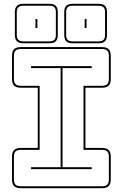

<svg xmlns="http://www.w3.org/2000/svg" viewBox="-20 -977 645 1007"><path d="M89 10Q65 10 54 -1Q43 -12 43 -36V-155Q43 -179 54 -190Q65 -201 89 -201H178V-517H89Q65 -517 54 -528Q43 -539 43 -563V-684Q43 -708 54 -719Q65 -730 89 -730H515Q539 -730 550 -719Q561 -708 561 -684V-563Q561 -539 550 -528Q539 -517 515 -517H428V-201H515Q539 -201 550 -190Q561 -179 561 -155V-36Q561 -12 550 -1Q539 10 515 10ZM89 0H515Q534 0 542.5 -8.5Q551 -17 551 -36V-155Q551 -174 542.5 -182.5Q534 -191 515 -191H418V-527H515Q534 -527 542.5 -535.5Q551 -544 551 -563V-684Q551 -703 542.5 -711.5Q534 -720 515 -720H89Q70 -720 61.5 -711.5Q53 -703 53 -684V-563Q53 -544 61.5 -535.5Q70 -527 89 -527H188V-191H89Q70 -191 61.5 -182.5Q53 -174 53 -155V-36Q53 -17 61.5 -8.5Q70 0 89 0ZM461 -90H143V-100H298V-620H143V-630H461V-620H308V-100H461ZM283 -793Q283 -771 272.5 -760.5Q262 -750 240 -750H102Q80 -750 69 -760.5Q58 -771 58 -793V-914Q58 -936 69 -946.5Q80 -957 102 -957H240Q262 -957 272.5 -946.5Q283 -936 283 -914ZM541 -793Q541 -771 530.5 -760.5Q520 -750 498 -750H360Q338 -750 327.5 -760.5Q317 -771 317 -793V-914Q317 -936 327.5 -946.5Q338 -957 360 -957H498Q520 -957 530.5 -946.5Q541 -936 541 -914ZM240 -760Q257 -760 265 -768Q273 -776 273 -793V-914Q273 -931 265 -939Q257 -947 240 -947H102Q85 -947 76.5 -939Q68 -931 68 -914V-793Q68 -776 76.5 -768Q85 -760 102 -760ZM498 -760Q515 -760 523 -768Q531 -776 531 -793V-914Q531 -931 523 -939Q515 -947 498 -947H360Q343 -947 335 -939Q327 -931 327 -914V-793Q327 -776 335 -768Q343 -760 360 -760ZM176 -830H166V-877H176ZM434 -830H424V-877H434Z"/></svg>

Font: Bungee Outline
Style: Regular
Weight: 400
Designer: David Jonathan Ross
Foundry: David Jonathan Ross
Version: Version 1.001;PS 1.0;hotconv 1.0.72;makeotf.lib2.5.5900